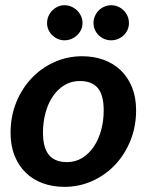

<svg xmlns="http://www.w3.org/2000/svg" viewBox="-20 -708 567 735"><path d="M236.3 -87.4Q269 -87.4 294.9 -103.5Q320.8 -119.6 339.1 -146.7Q357.4 -173.8 367.2 -209.7Q377 -245.6 377 -285.2Q377 -344.2 354.2 -371.1Q331.5 -397.9 285.2 -397.9Q252.9 -397.9 226.8 -382.1Q200.7 -366.2 182.4 -339.4Q164.1 -312.5 154.3 -276.4Q144.5 -240.2 144.5 -200.2Q144.5 -142.1 167.5 -114.7Q190.4 -87.4 236.3 -87.4ZM226.6 7.3Q182.1 7.3 144.3 -6.3Q106.4 -20 79.1 -46.4Q51.8 -72.8 36.1 -111.3Q20.5 -149.9 20.5 -199.7Q20.5 -262.7 42.2 -316.2Q64 -369.6 101.3 -408.9Q138.7 -448.2 188.5 -470.5Q238.3 -492.7 294.9 -492.7Q339.4 -492.7 377 -479Q414.6 -465.3 442.1 -439Q469.7 -412.6 485.4 -374Q501 -335.4 501 -285.6Q501 -223.6 479.5 -170.2Q458 -116.7 420.7 -77.1Q383.3 -37.6 333.3 -15.1Q283.2 7.3 226.6 7.3ZM295.9 -619.6Q295.9 -606 290.3 -594Q284.7 -582 275.1 -573Q265.6 -564 253.2 -558.8Q240.7 -553.7 226.6 -553.7Q213.4 -553.7 201.4 -558.8Q189.5 -564 180.2 -573Q170.9 -582 165.5 -594Q160.2 -606 160.2 -619.6Q160.2 -633.8 165.5 -646.2Q170.9 -658.7 180.2 -668Q189.5 -677.2 201.4 -682.6Q213.4 -688 226.6 -688Q240.7 -688 253.2 -682.6Q265.6 -677.2 275.1 -668Q284.7 -658.7 290.3 -646.2Q295.9 -633.8 295.9 -619.6ZM473.6 -619.6Q473.6 -606 468.3 -594Q462.9 -582 453.6 -573Q444.3 -564 431.9 -558.8Q419.4 -553.7 405.3 -553.7Q391.6 -553.7 379.4 -558.8Q367.2 -564 357.9 -573Q348.6 -582 343.3 -594Q337.9 -606 337.9 -619.6Q337.9 -633.8 343.3 -646.2Q348.6 -658.7 357.9 -668Q367.2 -677.2 379.4 -682.6Q391.6 -688 405.3 -688Q419.4 -688 431.9 -682.6Q444.3 -677.2 453.6 -668Q462.9 -658.7 468.3 -646.2Q473.6 -633.8 473.6 -619.6Z"/></svg>

Font: Carlito
Style: Bold Italic
Weight: 700
Italic angle: -7°
Designer: Lukasz Dziedzic
Foundry: tyPoland Lukasz Dziedzic
Version: Version 1.104